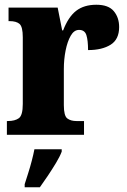

<svg xmlns="http://www.w3.org/2000/svg" viewBox="-20 -568 536 809"><path d="M9 0V-58H13Q43 -58 59.5 -70Q76 -82 76 -130V-411Q76 -455 62.5 -467Q49 -479 20 -479H16V-536H223L242 -440H246Q268 -497 301 -522.5Q334 -548 386 -548Q437 -548 459.5 -521Q482 -494 482 -454Q482 -402 446 -379.5Q410 -357 351 -357Q351 -398 344 -420Q337 -442 313 -442Q292 -442 278 -417.5Q264 -393 256.5 -355.5Q249 -318 249 -277V-125Q249 -80 263.5 -69Q278 -58 302 -58H334V0ZM84 208Q90 189 98.5 162.5Q107 136 114 109Q121 82 125 61H240V71Q232 92 216 118.5Q200 145 182 172Q164 199 148 221H84Z"/></svg>

Font: Noto Serif Condensed Black
Style: Regular
Weight: 900
Width: 3
Designer: Monotype Design Team
Foundry: Monotype Imaging Inc.
Version: Version 2.015; ttfautohint (v1.8.4.7-5d5b)